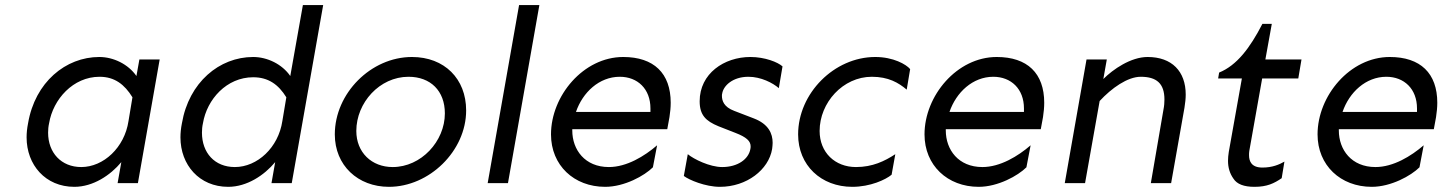

<svg xmlns="http://www.w3.org/2000/svg" viewBox="-20 -723 5694 758"><path d="M373 -419.9C432.6 -419.9 471.7 -389.6 502.9 -338.9L487.3 -245.1C471.7 -140.6 388.7 -63.5 300.8 -63.5C221.7 -63.5 169.9 -120.1 169.9 -199.2C169.9 -210.9 170.9 -223.6 173.8 -236.3C189.5 -331.1 268.6 -419.9 373 -419.9ZM372.1 -498C239.3 -498 118.2 -398.4 90.8 -236.3C86.9 -216.8 85 -198.2 85 -180.7C85 -72.3 159.2 14.6 273.4 14.6C347.7 14.6 416 -31.2 459 -83L444.3 0H524.4L610.4 -488.3H530.3L518.6 -422.9C486.3 -469.7 427.7 -498 372.1 -498Z M979.5 -418C1039.1 -418 1079.1 -389.6 1110.4 -338.9L1094.7 -245.1C1079.1 -140.6 996.1 -63.5 907.2 -63.5C827.1 -63.5 777.3 -120.1 777.3 -199.2C777.3 -210.9 778.3 -223.6 781.2 -236.3C796.9 -331.1 875 -418 979.5 -418ZM1126 -422.9C1093.8 -469.7 1035.2 -498 979.5 -498C845.7 -498 725.6 -397.5 698.2 -236.3C694.3 -216.8 692.4 -198.2 692.4 -180.7C692.4 -72.3 766.6 14.6 880.9 14.6C955.1 14.6 1023.4 -31.2 1066.4 -83L1051.8 0H1131.8L1255.9 -703.1H1175.8Z M1606.4 -498C1444.3 -498 1301.8 -354.5 1301.8 -192.4C1301.8 -70.3 1392.6 14.6 1515.6 14.6C1674.8 14.6 1820.3 -127 1820.3 -287.1C1820.3 -412.1 1734.4 -498 1606.4 -498ZM1592.8 -419.9C1679.7 -419.9 1736.3 -364.3 1736.3 -275.4C1736.3 -165 1642.6 -63.5 1530.3 -63.5C1447.3 -63.5 1386.7 -121.1 1386.7 -206.1C1386.7 -317.4 1478.5 -419.9 1592.8 -419.9Z M2029.3 -703.1 1905.3 0H1985.4L2109.4 -703.1Z M2426.8 -419.9C2497.1 -419.9 2547.9 -372.1 2547.9 -294.9V-281.2H2253.9C2280.3 -358.4 2345.7 -419.9 2426.8 -419.9ZM2440.4 -498C2283.2 -498 2155.3 -344.7 2155.3 -192.4C2155.3 -70.3 2246.1 14.6 2369.1 14.6C2445.3 14.6 2524.4 -29.3 2557.6 -62.5L2574.2 -149.4C2524.4 -106.4 2454.1 -63.5 2383.8 -63.5C2289.1 -63.5 2239.3 -131.8 2239.3 -208V-212.9H2614.3L2623 -260.7C2626 -280.3 2627.9 -298.8 2627.9 -317.4C2627.9 -433.6 2561.5 -498 2440.4 -498Z M2942.4 -498C2838.9 -498 2742.2 -432.6 2742.2 -323.2C2742.2 -268.6 2766.6 -245.1 2816.4 -224.6L2883.8 -198.2C2926.8 -181.6 2943.4 -166 2943.4 -145.5C2943.4 -142.6 2943.4 -138.7 2942.4 -134.8C2935.5 -94.7 2892.6 -63.5 2831.1 -63.5C2782.2 -63.5 2718.8 -94.7 2695.3 -114.3L2679.7 -28.3C2700.2 -12.7 2764.6 14.6 2822.3 14.6C2927.7 14.6 3014.6 -52.7 3028.3 -134.8C3029.3 -143.6 3030.3 -151.4 3030.3 -159.2C3030.3 -195.3 3014.6 -233.4 2955.1 -255.9L2878.9 -285.2C2836.9 -300.8 2830.1 -326.2 2830.1 -344.7C2830.1 -347.7 2830.1 -350.6 2831.1 -353.5C2835.9 -384.8 2873 -419.9 2934.6 -419.9C2984.4 -419.9 3031.2 -395.5 3054.7 -375L3069.3 -460.9C3050.8 -477.5 3000 -498 2942.4 -498Z M3435.5 -498C3273.4 -498 3130.9 -354.5 3130.9 -192.4C3130.9 -70.3 3221.7 14.6 3344.7 14.6C3416 14.6 3476.6 -13.7 3500 -33.2L3514.6 -114.3C3472.7 -86.9 3424.8 -63.5 3359.4 -63.5C3276.4 -63.5 3215.8 -121.1 3215.8 -206.1C3215.8 -317.4 3307.6 -419.9 3421.9 -419.9C3487.3 -419.9 3527.3 -396.5 3559.6 -369.1L3573.2 -450.2C3557.6 -468.8 3506.8 -498 3435.5 -498Z M3901.4 -419.9C3971.7 -419.9 4022.5 -372.1 4022.5 -294.9V-281.2H3728.5C3754.9 -358.4 3820.3 -419.9 3901.4 -419.9ZM3915 -498C3757.8 -498 3629.9 -344.7 3629.9 -192.4C3629.9 -70.3 3720.7 14.6 3843.8 14.6C3919.9 14.6 3999 -29.3 4032.2 -62.5L4048.8 -149.4C3999 -106.4 3928.7 -63.5 3858.4 -63.5C3763.7 -63.5 3713.9 -131.8 3713.9 -208V-212.9H4088.9L4097.7 -260.7C4100.6 -280.3 4102.5 -298.8 4102.5 -317.4C4102.5 -433.6 4036.1 -498 3915 -498Z M4269.5 -488.3 4183.6 0H4263.7L4321.3 -324.2C4368.2 -375 4431.6 -419.9 4483.4 -419.9C4545.9 -419.9 4577.1 -393.6 4577.1 -330.1C4577.1 -318.4 4576.2 -304.7 4573.2 -290L4523.4 0H4603.5L4656.2 -297.9C4659.2 -316.4 4661.1 -334 4661.1 -349.6C4661.1 -441.4 4606.4 -498 4510.7 -498C4444.3 -498 4374 -449.2 4335.9 -411.1L4349.6 -488.3Z M4963.9 -628.9C4914.1 -532.2 4862.3 -464.8 4793 -436.5L4789.1 -413.1H4882.8L4831.1 -123C4829.1 -110.4 4828.1 -98.6 4828.1 -87.9C4828.1 -61.5 4835 -38.1 4849.6 -17.6C4863.3 3.9 4890.6 14.6 4932.6 14.6C4982.4 14.6 5009.8 1 5040 -19.5L5050.8 -85C5030.3 -73.2 5002.9 -61.5 4963.9 -61.5C4920.9 -61.5 4911.1 -85.9 4911.1 -110.4C4911.1 -115.2 4911.1 -121.1 4912.1 -127L4962.9 -413.1H5105.5L5118.2 -488.3H4975.6L5001 -628.9Z M5453.1 -419.9C5523.4 -419.9 5574.2 -372.1 5574.2 -294.9V-281.2H5280.3C5306.6 -358.4 5372.1 -419.9 5453.1 -419.9ZM5466.8 -498C5309.6 -498 5181.6 -344.7 5181.6 -192.4C5181.6 -70.3 5272.5 14.6 5395.5 14.6C5471.7 14.6 5550.8 -29.3 5584 -62.5L5600.6 -149.4C5550.8 -106.4 5480.5 -63.5 5410.2 -63.5C5315.4 -63.5 5265.6 -131.8 5265.6 -208V-212.9H5640.6L5649.4 -260.7C5652.3 -280.3 5654.3 -298.8 5654.3 -317.4C5654.3 -433.6 5587.9 -498 5466.8 -498Z"/></svg>

Font: Sen-gleads
Style: Italic
Weight: 400
Designer: Kosal Sen, Philatype
Foundry: Philatype
Version: Version 1.004; ttfautohint (v1.8.3)